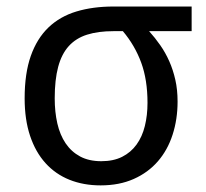

<svg xmlns="http://www.w3.org/2000/svg" viewBox="-20 -556 628 586"><path d="M522 -246.1Q522 -191.9 506.8 -145Q491.7 -98.1 461.9 -63.7Q432.1 -29.3 388.2 -9.8Q344.2 9.8 287.1 9.8Q234.9 9.8 192.1 -7.3Q149.4 -24.4 118.9 -58.1Q88.4 -91.8 71.8 -141.4Q55.2 -190.9 55.2 -255.9Q55.2 -332 74 -385.3Q92.8 -438.5 127.9 -472.2Q163.1 -505.9 213.4 -521Q263.7 -536.1 326.2 -536.1H564.9V-460.9H435.1Q453.1 -440.9 469 -418.2Q484.9 -395.5 496.6 -369.1Q508.3 -342.8 515.1 -312.5Q522 -282.2 522 -246.1ZM147 -255.9Q147 -214.4 155 -179.2Q163.1 -144 180.4 -118.4Q197.8 -92.8 224.6 -78.4Q251.5 -64 289.1 -64Q326.2 -64 352.8 -77.4Q379.4 -90.8 396.7 -114.7Q414.1 -138.7 422.1 -171.4Q430.2 -204.1 430.2 -242.2Q430.2 -312.5 410.9 -365Q391.6 -417.5 355 -460.9H326.2Q279.8 -460.9 245.8 -450.2Q211.9 -439.5 189.9 -415.3Q168 -391.1 157.5 -351.8Q147 -312.5 147 -255.9Z"/></svg>

Font: WenQuanYi Micro Hei
Style: Regular
Weight: 400
Foundry: Ascender Corporation
Version: Version 0.2.0-beta